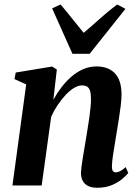

<svg xmlns="http://www.w3.org/2000/svg" viewBox="-20 -850 634 880"><path d="M224.5 -392.5Q240.5 -422 261.2 -449.2Q282 -476.5 307.2 -498.5Q332.5 -520.5 361.5 -533Q390.5 -545.5 422.5 -545.5Q476.5 -545.5 506.8 -513.8Q537 -482 537 -416.5Q537 -396 533.5 -366.5Q530 -337 524.8 -305Q519.5 -273 515 -244.5Q511 -218.5 506 -189.2Q501 -160 497.2 -133.8Q493.5 -107.5 493 -89Q492.5 -72 497.8 -66Q503 -60 510 -60Q519 -60 530 -65.2Q541 -70.5 556 -84L568 -57Q560 -47 541.2 -30.8Q522.5 -14.5 493.8 -2Q465 10.5 425.5 10.5Q399.5 10.5 383 2Q366.5 -6.5 358.8 -22Q351 -37.5 351 -58Q351.5 -69 353.8 -87.5Q356 -106 359.8 -128.5Q363.5 -151 367.5 -174.8Q371.5 -198.5 375 -219.5Q378.5 -242.5 382.5 -266.2Q386.5 -290 389.8 -313.5Q393 -337 395 -358Q397 -379 397 -395.5Q397 -419 393 -432.8Q389 -446.5 380 -452.5Q371 -458.5 355.5 -458.5Q338 -458.5 318.5 -446.5Q299 -434.5 280 -414Q261 -393.5 243.8 -367.8Q226.5 -342 214.5 -314.5L171 0H37L100 -463L46.5 -487.5L52 -517.5L219 -545L240.5 -531.5ZM312 -603.5 219 -811.5 257.5 -829.5Q283 -800 309.5 -766.2Q336 -732.5 363.5 -699.5Q402 -732 438.8 -765.2Q475.5 -798.5 517 -829.5L555 -809.5L391 -603.5Z"/></svg>

Font: Merriweather 72pt
Style: Bold Italic
Weight: 700
Italic angle: -7.8°
Version: Version 2.101